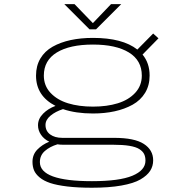

<svg xmlns="http://www.w3.org/2000/svg" viewBox="-20 -694 890 922"><path d="M562 -674 441 -553H410L289 -674H338L426 -583L513 -674ZM426.5 -149Q344 -149 282.5 -170Q246.5 -158.5 222.5 -138.5Q198.5 -118.5 198.5 -94Q198.5 -65 220.8 -48.5Q243 -32 279.5 -32H528.5Q625.5 -32 670.5 -3Q715.5 26 715.5 76Q715.5 104 701 126.5Q686.5 149 654.2 167.8Q622 186.5 562.8 197Q503.5 207.5 421.5 207.5Q354 207.5 303.5 201.5Q253 195.5 221.5 185Q190 174.5 170.5 158.2Q151 142 143.5 124Q136 106 136 83Q136 48 159.5 24Q183 0 216.5 -13.5Q191 -26 176.8 -47Q162.5 -68 162.5 -92.5Q162.5 -123.5 186.8 -148Q211 -172.5 246.5 -185.5Q153 -233.5 153 -331Q153 -378 174 -413.2Q195 -448.5 232.8 -469.8Q270.5 -491 319 -501.5Q367.5 -512 426.5 -512Q568.5 -512 639.5 -456L715.5 -533L741 -510L664.5 -432Q698.5 -391 698.5 -331Q698.5 -284 676.8 -248.2Q655 -212.5 616.8 -191.2Q578.5 -170 530.5 -159.5Q482.5 -149 426.5 -149ZM426.5 -182Q493.5 -182 545.5 -198Q597.5 -214 629.2 -248.2Q661 -282.5 661 -331Q661 -404 599 -442Q537 -480 426.5 -480Q315 -480 252.8 -442Q190.5 -404 190.5 -331Q190.5 -282.5 222.5 -248.2Q254.5 -214 306.8 -198Q359 -182 426.5 -182ZM171.5 84.5Q171.5 176 421.5 176Q553.5 176 616 149.8Q678.5 123.5 678.5 77.5Q678.5 59 672.2 46Q666 33 649.5 22.2Q633 11.5 601.2 6.2Q569.5 1 521.5 1H282.5Q267.5 1 256 -1Q219.5 10 195.5 31Q171.5 52 171.5 84.5Z"/></svg>

Font: League Mono Wide Thin
Style: Regular
Weight: 100
Width: 8
Designer: Tyler Finck
Foundry: The League of Moveable Type / Tyler Finck
Version: Version 2.210